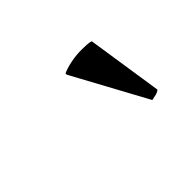

<svg xmlns="http://www.w3.org/2000/svg" viewBox="-47 -872 455 455"><g transform="rotate(-45 180.0 -644.5)"><path d="M167 -729V-733Q177 -738 195.5 -742Q214 -746 234 -746Q242 -746 250.5 -745.5Q259 -745 265 -743L294 -552Q290 -548 282 -546Q274 -544 268 -543Z"/></g></svg>

Font: Tiro Kannada
Style: Italic
Weight: 400
Italic angle: -11°
Designer: Kannada: John Hudson & Fiona Ross, assisted by Kaja Sojewska. Latin: John Hudson with Paul Hanslow, assisted by Kaja Soj
Foundry: Tiro Typeworks Ltd.
Version: Version 1.52